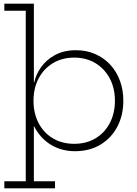

<svg xmlns="http://www.w3.org/2000/svg" viewBox="-20 -810 744 1040"><path d="M3.5 210V172H119.5V-752H3.5V-790H163.5V-318.5L161.5 -291V-238.5L163.5 -221V172H278V210ZM386.5 9Q316.5 9 261.5 -22.5Q206.5 -54 173 -110.8Q139.5 -167.5 132.5 -243.5L161.5 -264Q161.5 -196.5 188.8 -143.8Q216 -91 266 -61Q316 -31 382 -31Q448 -31 497.8 -61Q547.5 -91 575 -143.8Q602.5 -196.5 602.5 -264.5Q602.5 -332.5 574.5 -385.2Q546.5 -438 496.8 -468Q447 -498 382 -498Q316.5 -498 266.8 -468Q217 -438 189.2 -385.2Q161.5 -332.5 161.5 -264L155 -363.5H165.5Q174 -405.5 202 -445.5Q230 -485.5 277.8 -511.8Q325.5 -538 391.5 -538Q447.5 -538 494.5 -517.8Q541.5 -497.5 576 -460.8Q610.5 -424 629.2 -374Q648 -324 648 -264.5Q648 -185 615.2 -123.2Q582.5 -61.5 523.5 -26.2Q464.5 9 386.5 9Z"/></svg>

Font: Hepta Slab Light
Style: Regular
Weight: 300
Designer: Michael LaGattuta
Foundry: Michael LaGattuta
Version: Version 1.102